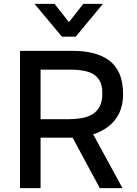

<svg xmlns="http://www.w3.org/2000/svg" viewBox="-20 -969 708 989"><path d="M83 0V-707H355Q412 -707 459 -695.5Q506 -684 541 -658.5Q576 -633 595 -590Q614 -547 614 -484Q614 -427 594 -386Q574 -345 539 -318Q504 -291 460 -277L611 0H494L354 -260H189V0ZM189 -355H333Q369 -355 400.5 -360.5Q432 -366 456 -380.5Q480 -395 493.5 -420.5Q507 -446 507 -486Q508 -532 489.5 -559.5Q471 -587 435 -598.5Q399 -610 348 -610H189ZM299 -780 158 -949H261L335 -855L409 -949H510L370 -780Z"/></svg>

Font: Onest Medium
Style: Regular
Weight: 500
Designer: Dmitri Voloshin, Andrey Kudryavtsev
Foundry: Dmitri Voloshin, Andrey Kudryavtsev
Version: Version 1.000;gftools[0.9.33]